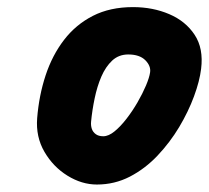

<svg xmlns="http://www.w3.org/2000/svg" viewBox="-20 -884 574 527"><path d="M246 -377.5Q204.5 -377.5 165.2 -401.8Q126 -426 102 -467.2Q78 -508.5 82 -559.5Q87 -622 105.2 -677.2Q123.5 -732.5 155.8 -774.5Q188 -816.5 235 -840.5Q282 -864.5 345 -864.5Q399.5 -864.5 444.5 -845.2Q489.5 -826 514.2 -788.5Q539 -751 532 -695Q528 -661.5 512.5 -619.5Q497 -577.5 471.8 -535.2Q446.5 -493 412.5 -457Q378.5 -421 336.5 -399.2Q294.5 -377.5 246 -377.5ZM263.5 -510Q278 -510 294.5 -523.5Q311 -537 327.2 -558Q343.5 -579 357.5 -603.2Q371.5 -627.5 380.8 -649.5Q390 -671.5 392 -685.5Q394.5 -703 378.8 -718.8Q363 -734.5 332 -734.5Q306 -734.5 288 -717.8Q270 -701 258.2 -673.8Q246.5 -646.5 239.8 -614Q233 -581.5 230 -550Q229 -539.5 232 -530.5Q235 -521.5 242.8 -515.8Q250.5 -510 263.5 -510Z"/></svg>

Font: Edu NSW ACT Cursive
Style: Regular
Weight: 400
Designer: Tina and Corey Anderson, Eben Sorkin, Mirko Velimirovic
Foundry: Sorkin Type Co.
Version: Version 2.000